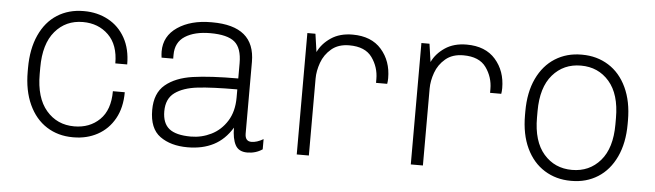

<svg xmlns="http://www.w3.org/2000/svg" viewBox="-40 -658 2748 805"><g transform="rotate(5 1334.5 -255.5)"><path d="M485 -314H435Q435 -392 392.5 -433.5Q350 -475 285 -475Q213 -475 168 -422Q123 -369 123 -269V-242Q123 -142 168.5 -89Q214 -36 286 -36Q351 -36 393 -77Q435 -118 435 -197H485Q485 -132 459 -85.5Q433 -39 388 -14.5Q343 10 287 10H284Q222 10 174 -20.5Q126 -51 99 -109.5Q72 -168 72 -248V-263Q72 -343 98.5 -401.5Q125 -460 173 -490.5Q221 -521 284 -521H286Q342 -521 387.5 -496.5Q433 -472 459 -425.5Q485 -379 485 -314Z M1005 -370V-69Q1005 -36 1032 -36Q1055 -36 1082 -52V-9Q1054 10 1018 10Q982 10 968 -16.5Q954 -43 954 -89Q923 -38 876.5 -14Q830 10 767 10Q696 10 651 -22.5Q606 -55 606 -133Q606 -204 648.5 -239.5Q691 -275 763.5 -285.5Q836 -296 954 -296V-360Q954 -424 923.5 -449.5Q893 -475 821 -475Q755 -475 715 -449.5Q675 -424 675 -371V-355H626Q624 -371 624 -381Q624 -446 679.5 -483.5Q735 -521 821 -521H825Q915 -521 960 -483.5Q1005 -446 1005 -370ZM657 -132Q657 -82 685.5 -59Q714 -36 777 -36Q822 -36 862.5 -56Q903 -76 928.5 -116.5Q954 -157 954 -216V-250Q848 -250 787.5 -243Q727 -236 692 -210.5Q657 -185 657 -132Z M1580 -352Q1580 -339 1578 -328H1531V-344Q1531 -394 1502 -434.5Q1473 -475 1406 -475Q1360 -475 1331 -450.5Q1302 -426 1289.5 -391Q1277 -356 1277 -324V0H1226V-511H1260L1271 -435Q1288 -471 1325 -496Q1362 -521 1416 -521Q1495 -521 1537.5 -472.5Q1580 -424 1580 -352Z M2060 -352Q2060 -339 2058 -328H2011V-344Q2011 -394 1982 -434.5Q1953 -475 1886 -475Q1840 -475 1811 -450.5Q1782 -426 1769.5 -391Q1757 -356 1757 -324V0H1706V-511H1740L1751 -435Q1768 -471 1805 -496Q1842 -521 1896 -521Q1975 -521 2017.5 -472.5Q2060 -424 2060 -352Z M2165 -248V-263Q2165 -344 2192.5 -402Q2220 -460 2268.5 -490.5Q2317 -521 2379 -521H2382Q2444 -521 2493 -490.5Q2542 -460 2569.5 -401.5Q2597 -343 2597 -263V-248Q2597 -168 2569.5 -109.5Q2542 -51 2493.5 -20.5Q2445 10 2383 10H2380Q2318 10 2269 -20.5Q2220 -51 2192.5 -109Q2165 -167 2165 -248ZM2546 -242V-269Q2546 -369 2500 -422Q2454 -475 2381 -475Q2308 -475 2262 -422Q2216 -369 2216 -269V-242Q2216 -142 2262 -89Q2308 -36 2381 -36Q2454 -36 2500 -89Q2546 -142 2546 -242Z"/></g></svg>

Font: Chivo Thin
Style: Regular
Weight: 100
Designer: Hector Gatti
Foundry: Omnibus-Type
Version: Version 1.007